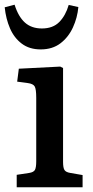

<svg xmlns="http://www.w3.org/2000/svg" viewBox="-33 -796 395 816"><path d="M38 0V-53L91 -61Q110 -64 115.5 -74Q121 -84 121 -111V-380Q121 -417 114.5 -428.5Q108 -440 85 -443L40 -449L47 -504L223 -513L235 -507V-108Q235 -83 241 -73.5Q247 -64 266 -61L318 -52V0ZM140 -586Q92 -586 59.5 -610.5Q27 -635 9.5 -675.5Q-8 -716 -13 -765L29 -776Q45 -725 73 -700Q101 -675 145 -675Q192 -675 219 -702.5Q246 -730 259 -775L300 -766Q296 -721 277 -679.5Q258 -638 224 -612Q190 -586 140 -586Z"/></svg>

Font: Literata 18pt Medium
Style: Regular
Weight: 500
Designer: Latin by Veronika Burian and Jose Scaglione. Greek by Irene Vlachou. Cyrillic by Vera Evstafieva.
Foundry: TypeTogether
Version: Version 3.103;gftools[0.9.29]